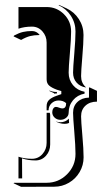

<svg xmlns="http://www.w3.org/2000/svg" viewBox="-20 -614 407 766"><path d="M34.2 117.2 36.1 115.2H166Q213.6 115.2 247.4 81.4Q281.2 47.6 281.2 0Q281.2 -31.2 276.4 -88.3Q271.5 -145.3 271.5 -164.1Q271.5 -190.9 289.1 -207.4Q306.6 -223.9 335 -224.6V-263.7L336.9 -265.6L366.9 -251.5V-208.5Q338.4 -208.5 320.9 -192.4Q303.5 -176.3 303.5 -149.9Q303.5 -131.3 308.5 -74.6Q313.5 -17.8 313.5 13.7Q313.5 45.4 297.7 72.4Q282 99.4 255 115.1Q228 130.9 196.3 130.9L64.2 131.3ZM34.2 -468.8 36.1 -472.2Q55.7 -482.7 71.9 -486.5Q88.1 -490.2 107.4 -490.2Q126 -490.2 138.2 -474.6L136 -474.1Q116.5 -474.1 100.3 -470.1Q84.2 -466.1 64.2 -454.6ZM53.7 11.2Q77.6 19.5 107.4 19.5Q132.6 19.5 149.3 0.7Q166 -18.1 166 -43.9V-164.1H178.7Q179 -159.7 180.2 -155.8V-37.4Q180.2 -11.5 163.5 7.3Q146.7 26.1 121.6 26.1Q91.8 26.1 67.9 17.8L68.4 97.7H53.7ZM53.7 -499.5V-585.9H166Q206.5 -585.9 235.1 -557.4Q263.7 -528.8 263.7 -488.3Q263.7 -458.5 258.8 -401.6Q253.9 -344.7 253.9 -324.2Q253.9 -295.2 271.1 -274.4Q288.3 -253.7 317.4 -247.8V-240.5Q288.6 -234.9 271.2 -214Q253.9 -193.1 253.9 -164.1Q253.9 -152.3 244.1 -144.2Q234.4 -136 220.7 -136Q207.3 -136 197.9 -144.8Q188.5 -153.6 188.5 -166.3Q188.5 -175 192.7 -181.3Q197 -187.5 203.1 -187.5Q208.3 -187.5 215.9 -184.4Q223.6 -181.4 228.8 -181.4Q243.9 -181.4 243.9 -202.4Q232.4 -213.1 213.9 -213.1Q197.3 -213.1 185.5 -201.8Q173.8 -190.4 173.8 -173.8H166V-190.4Q166 -206.5 176.3 -215.9Q186.5 -225.3 206.8 -232.2L224.6 -238.5V-250.7L206.8 -256.1Q186 -263.9 176 -272.7Q166 -281.5 166 -297.9V-444.3Q166 -470 149.2 -488.9Q132.3 -507.8 107.4 -507.8Q77.6 -507.8 53.7 -499.5ZM176.5 -251.2 178 -252.7Q190.7 -247.1 205.1 -247.1H207V-241.2H205.1Q200.4 -241.2 195.6 -240.5L195.3 -242.4ZM202.4 -130.1Q211.2 -126 220.7 -126.2Q230.7 -126.2 239.6 -130Q248.5 -133.8 254.6 -140.6L255.6 -123.5Q248.5 -119.9 238.3 -119.9Q228 -119.9 217.5 -123Q207 -126.2 202.4 -130.1ZM213.9 -593 215.3 -594.5 245.6 -580.6Q276.1 -566.4 294.7 -537.7Q313.2 -509 313.2 -474.4Q313.2 -442.9 308.3 -385.9Q303.5 -328.9 303.5 -310.3Q303.5 -283.2 321.8 -266.8L322.8 -264.9Q299.3 -268.8 285.4 -284.7Q271.5 -300.5 271.5 -324.2Q271.5 -343 276.4 -400Q281.2 -457 281.2 -488.3Q281.2 -522.7 262.7 -551Q244.1 -579.3 213.9 -593Z"/></svg>

Font: AgreloyS1
Style: Medium
Weight: 400
Designer: gluk
Foundry: gluk
Version: Version 0.27